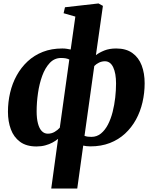

<svg xmlns="http://www.w3.org/2000/svg" viewBox="-20 -837 885 1111"><path d="M276.5 254 316 -33.5Q302 -22 283.5 -12Q265 -2 241.8 4.2Q218.5 10.5 191 10.5Q132.5 10.5 96 -16.5Q59.5 -43.5 42.8 -88.8Q26 -134 26 -190.5Q26 -246.5 38.5 -300.2Q51 -354 76.5 -400.2Q102 -446.5 139.8 -481.8Q177.5 -517 227.8 -536.8Q278 -556.5 340.5 -556.5Q355 -556.5 367 -554.5Q379 -552.5 389 -550.5L416 -741L348 -760.5L356 -795L550 -817L575.5 -803L535 -518Q554.5 -533 583.8 -544.8Q613 -556.5 652.5 -556.5Q709.5 -556.5 746 -530.2Q782.5 -504 799.8 -458.5Q817 -413 817 -355.5Q817 -299 804.5 -245Q792 -191 766.8 -145Q741.5 -99 703.8 -64Q666 -29 615.8 -9.5Q565.5 10 503 10Q492 10 481.2 8.8Q470.5 7.5 461.5 5.5L427 254ZM326 -98 381 -492.5Q371.5 -497.5 359.5 -499.5Q347.5 -501.5 333.5 -501.5Q295 -501.5 268 -472.8Q241 -444 224.2 -398Q207.5 -352 199.8 -298Q192 -244 192 -192.5Q192 -151 199.8 -122Q207.5 -93 222 -78.2Q236.5 -63.5 256.5 -63.5Q278.5 -63.5 296.2 -74Q314 -84.5 326 -98ZM525.5 -455 469 -51Q478 -47.5 488 -46.2Q498 -45 509 -45Q540.5 -45 564.2 -64.5Q588 -84 604.8 -116.5Q621.5 -149 631.8 -189.5Q642 -230 646.8 -272.5Q651.5 -315 651.5 -354Q651.5 -413 635 -447.8Q618.5 -482.5 587 -482.5Q569.5 -482.5 553.2 -474.8Q537 -467 525.5 -455Z"/></svg>

Font: Merriweather 48pt Black
Style: Italic
Weight: 900
Italic angle: -7.8°
Version: Version 2.101